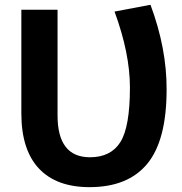

<svg xmlns="http://www.w3.org/2000/svg" viewBox="-20 -772 762 803"><path d="M354.5 10.7Q215.8 10.7 142.6 -67.4Q69.3 -145.5 69.3 -297.9V-731.4H220.7V-289.1Q220.7 -114.3 356.4 -114.3Q443.4 -114.3 483.4 -177.7Q523.4 -241.2 523.4 -406.2Q523.4 -548.8 459 -723.6L609.4 -752Q677.7 -568.4 676.8 -397.5Q676.8 -185.5 596.2 -87.4Q515.6 10.7 354.5 10.7Z"/></svg>

Font: Nasu
Style: Bold
Weight: 700
Designer: Ryoko NISHIZUKA (kana &amp; ideographs); Paul D. Hunt (Latin, Greek &amp; Cyrillic); Wenlong ZHANG (bopomofo); Sandoll C
Version: Version 2014.1215